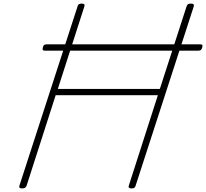

<svg xmlns="http://www.w3.org/2000/svg" viewBox="-20 -1035 1147 1069"><path d="M103 14Q83 14 88 -1L412 -1000Q414 -1008 419 -1011.5Q424 -1015 435 -1015Q455 -1015 450 -1000L302 -540H870L1019 -1000Q1022 -1008 1026.5 -1011.5Q1031 -1015 1044 -1015Q1063 -1015 1059 -1000L735 -1Q733 6 728.5 10Q724 14 712 14Q692 14 697 -1L859 -505H290L128 -1Q125 6 120 10Q115 14 103 14ZM230 -753Q220 -753 218 -757.5Q216 -762 219 -772Q221 -781 225.5 -784.5Q230 -788 240 -788H1095Q1106 -788 1107 -783.5Q1108 -779 1106 -771Q1103 -761 1098.5 -757Q1094 -753 1085 -753Z"/></svg>

Font: Playwrite BE VLG Thin
Style: Regular
Weight: 250
Designer: Veronika Burian, José Scaglione
Foundry: TypeTogether
Version: Version 1.002